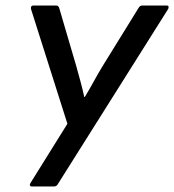

<svg xmlns="http://www.w3.org/2000/svg" viewBox="-20 -675 630 695"><path d="M95 0Q90 0 88.5 -3.5Q87 -7 90 -12L224 -227L92 -643Q91 -649 93.5 -652Q96 -655 101 -655H183Q191 -655 194 -647L256 -436Q264 -407 271.5 -379.5Q279 -352 285 -324H287Q304 -352 319 -379.5Q334 -407 351 -435L482 -647Q484 -651 487.5 -653Q491 -655 495 -655H583Q589 -655 590 -651.5Q591 -648 589 -643L189 -8Q187 -4 183.5 -2Q180 0 175 0Z"/></svg>

Font: Sofia Sans Semi Condensed SemiBold
Style: Italic
Weight: 600
Italic angle: -9°
Version: Version 4.100